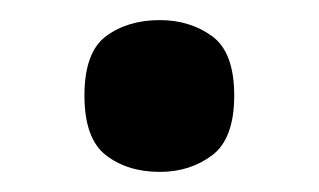

<svg xmlns="http://www.w3.org/2000/svg" viewBox="-20 -163 317 191"><path d="M139 8Q107 8 85.5 -8.5Q64 -25 64 -68Q64 -111 85.5 -127Q107 -143 139 -143Q169 -143 191 -127Q213 -111 213 -68Q213 -25 191 -8.5Q169 8 139 8Z"/></svg>

Font: Noto Serif NP Hmong SemiBold
Style: Regular
Weight: 600
Designer: Dalton Maag Ltd
Foundry: Dalton Maag Ltd
Version: Version 1.001; ttfautohint (v1.8.4.7-5d5b)